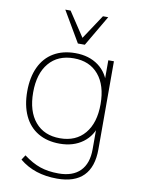

<svg xmlns="http://www.w3.org/2000/svg" viewBox="-103 -856 833 1118"><g transform="rotate(10 313.0 -297.0)"><path d="M90.8 118.2 109.4 89.8Q160.2 127.9 207.5 144Q254.9 160.2 316.4 160.2Q400.4 160.2 444.3 115.7Q488.3 71.3 488.3 -12.7V-166H502Q485.4 -93.8 429.7 -52.7Q374 -11.7 293 -11.7Q218.8 -11.7 165 -43.5Q111.3 -75.2 83 -135.7Q54.7 -196.3 54.7 -279.3Q54.7 -362.3 83 -422.9Q111.3 -483.4 165 -515.1Q218.8 -546.9 293 -546.9Q374 -546.9 429.7 -505.9Q485.4 -464.8 502 -391.6H488.3V-539.1H521.5V-18.6Q521.5 85.9 469.2 138.7Q417 191.4 313.5 191.4Q246.1 191.4 190.9 173.3Q135.7 155.3 90.8 118.2ZM488.3 -279.3Q488.3 -390.6 435.5 -453.1Q382.8 -515.6 289.1 -515.6Q195.3 -515.6 142.6 -453.1Q89.8 -390.6 89.8 -279.3Q89.8 -168 142.6 -105.5Q195.3 -43 289.1 -43Q382.8 -43 435.5 -105.5Q488.3 -168 488.3 -279.3ZM190.4 -786.1H221.7L317.4 -641.6L413.1 -786.1H444.3L337.9 -604.5H296.9Z"/></g></svg>

Font: Min Sans VF VF
Style: Regular
Weight: 400
Designer: Jinseong-Kim, NotoSansCJK, Nunito
Foundry: Jinseong-Kim
Version: Version 1.420;Glyphs 3.1.2 (3151)